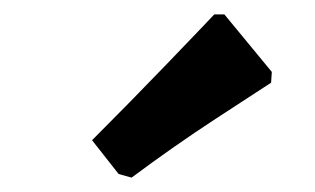

<svg xmlns="http://www.w3.org/2000/svg" viewBox="-20 -768 438 267"><path d="M145 -526 108 -573Q160 -625 211.5 -678.5Q263 -732 278 -748H292L358 -668L357 -653Q340 -642 281 -603.5Q222 -565 163 -521Z"/></svg>

Font: Alegreya SC ExtraBold
Style: Regular
Weight: 800
Designer: Juan Pablo del Peral
Foundry: Huerta Tipografica
Version: Version 2.007; ttfautohint (v1.6)